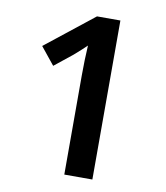

<svg xmlns="http://www.w3.org/2000/svg" viewBox="-81 -781 734 849"><g transform="rotate(10 286.0 -357.0)"><path d="M391 0H265V-445Q265 -478 266 -514Q267 -550 269 -580Q259 -570 244 -556.5Q229 -543 213 -529L133 -465L70 -543L286 -714H391Z"/></g></svg>

Font: Noto Sans Tangsa SemiBold
Style: Regular
Weight: 600
Version: Version 1.504